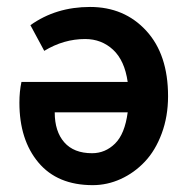

<svg xmlns="http://www.w3.org/2000/svg" viewBox="-20 -523 547 555"><path d="M248 12.2Q146 12.2 91.1 -53.2Q36.1 -118.7 36.1 -226.1Q36.1 -258.8 42 -286.1H349.1Q340.3 -348.1 306.9 -379.2Q273.4 -410.2 226.1 -410.2Q164.1 -410.2 107.9 -376L67.9 -450.2Q141.6 -502.9 240.2 -502.9Q339.4 -502.9 402.6 -434.3Q465.8 -365.7 465.8 -245.1Q465.8 -186.5 447.5 -137.2Q429.2 -87.9 398.7 -55.7Q368.2 -23.4 329.1 -5.6Q290 12.2 248 12.2ZM246.1 -80.1Q284.2 -80.1 312.5 -107.9Q340.8 -135.7 349.1 -198.2H138.2Q138.2 -143.1 165.8 -111.6Q193.4 -80.1 246.1 -80.1Z"/></svg>

Font: Source Sans 3 Semibold
Style: Regular
Weight: 600
Designer: Paul D. Hunt
Foundry: Adobe
Version: Version 3.052;hotconv 1.1.0;makeotfexe 2.6.0